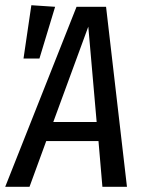

<svg xmlns="http://www.w3.org/2000/svg" viewBox="-32 -715 551 735"><path d="M360 0 345 -175H145L81 0H-12L261 -689H374L454 0ZM172 -248H338L306 -613ZM88 -695 179 -689 119 -491H58Z"/></svg>

Font: Fira Sans Extra Condensed
Style: Italic
Weight: 400
Width: 3
Italic angle: -8°
Designer: Carrois Corporate & Edenspiekermann AG
Foundry: Carrois Corporate GbR & Edenspiekermann AG
Version: Version 4.203